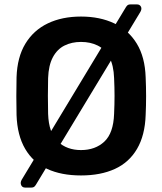

<svg xmlns="http://www.w3.org/2000/svg" viewBox="-20 -785 735 870"><path d="M347 10Q258 10 194 -19.5Q130 -49 94 -110.5Q58 -172 55 -264Q54 -307 54 -349Q54 -391 55 -435Q58 -526 95 -587Q132 -648 196.5 -679Q261 -710 347 -710Q433 -710 498 -679Q563 -648 600 -587Q637 -526 640 -435Q642 -391 642 -349Q642 -307 640 -264Q637 -172 601 -110.5Q565 -49 500.5 -19.5Q436 10 347 10ZM347 -105Q412 -105 453 -143.5Q494 -182 497 -269Q499 -313 499 -350.5Q499 -388 497 -431Q495 -489 475.5 -525.5Q456 -562 423 -578.5Q390 -595 347 -595Q305 -595 272 -578.5Q239 -562 219.5 -525.5Q200 -489 198 -431Q197 -388 197 -350.5Q197 -313 198 -269Q201 -182 242 -143.5Q283 -105 347 -105ZM94 65Q81 65 76 54Q71 43 78 30L549 -750Q551 -754 556 -759.5Q561 -765 571 -765H601Q613 -765 618.5 -755Q624 -745 616 -731L144 50Q142 54 137 59.5Q132 65 121 65Z"/></svg>

Font: Rubik Light Medium
Style: Regular
Weight: 500
Version: Version 2.104